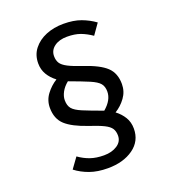

<svg xmlns="http://www.w3.org/2000/svg" viewBox="-142 -824 899 1003"><g transform="rotate(-20 307.5 -322.5)"><path d="M324.6 -717.4Q381 -717.4 421.8 -702.3Q462.6 -687.2 496.4 -662.6L454.9 -603.6Q424.6 -624.6 393.6 -636.2Q362.6 -647.7 319.5 -647.7Q275.9 -647.7 248.7 -627.7Q221.5 -607.7 221.5 -574.9Q221.5 -551.8 231.5 -535.9Q241.5 -520 269 -505.9Q296.4 -491.8 348.2 -474.4Q431.8 -446.7 468.5 -412.3Q505.1 -377.9 505.1 -317.4Q505.1 -275.9 481 -242.8Q456.9 -209.7 423.1 -189.2Q450.8 -168.2 467.4 -140.8Q484.1 -113.3 484.1 -77.4Q484.1 -8.2 428.5 31.5Q372.8 71.3 286.7 71.3Q229.7 71.3 186.7 55.9Q143.6 40.5 110.3 14.9L152.3 -43.1Q182.6 -21.5 215.1 -10.3Q247.7 1 290.8 1Q334.4 1 364.1 -18.5Q393.8 -37.9 393.8 -71.3Q393.8 -94.9 383.6 -110.8Q373.3 -126.7 345.9 -140.3Q318.5 -153.8 267.2 -170.8Q183.6 -199 146.2 -233.3Q108.7 -267.7 108.7 -328.7Q108.7 -370.3 133.3 -403.1Q157.9 -435.9 191.8 -456.9Q163.6 -477.9 147.2 -505.6Q130.8 -533.3 130.8 -567.7Q130.8 -614.4 157.2 -647.9Q183.6 -681.5 227.4 -699.5Q271.3 -717.4 324.6 -717.4ZM244.6 -427.2Q220.5 -407.7 207.9 -384.4Q195.4 -361 195.4 -339.5Q195.4 -309.7 209.5 -292.6Q223.6 -275.4 261.8 -259.5Q300 -243.6 370.8 -217.9Q420 -259.5 420 -306.7Q420 -334.9 405.9 -351.8Q391.8 -368.7 353.8 -384.9Q315.9 -401 244.6 -427.2Z"/></g></svg>

Font: FiraCode Nerd Font
Style: Regular
Weight: 400
Designer: Carrois Corporate, Edenspiekermann AG, Nikita Prokopov
Foundry: Carrois Corporate, Edenspiekermann AG, Nikita Prokopov
Version: Version 6.002;Nerd Fonts 2.1.0